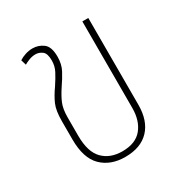

<svg xmlns="http://www.w3.org/2000/svg" viewBox="-132 -620 687 727"><g transform="rotate(-30 211.5 -257.0)"><path d="M210 9Q146 9 107.5 -29Q69 -67 69 -149V-228Q69 -275 80.5 -301Q92 -327 112 -355Q130 -382 140.5 -402.5Q151 -423 151 -447Q151 -478 137.5 -488Q124 -498 109 -498Q94 -498 80 -492.5Q66 -487 58 -482L51 -505Q63 -513 78.5 -518Q94 -523 110 -523Q136 -523 156.5 -507.5Q177 -492 177 -449Q177 -416 164 -391.5Q151 -367 133 -341Q115 -314 105 -290.5Q95 -267 95 -229V-150Q95 -79 126.5 -47Q158 -15 211 -15Q269 -15 297 -49Q325 -83 325 -139V-517H351V-138Q351 -68 314.5 -29.5Q278 9 210 9Z"/></g></svg>

Font: Noto Sans Thai UI Cond Thin
Style: Regular
Weight: 100
Width: 3
Designer: Monotype Design Team
Foundry: Monotype Imaging Inc.
Version: Version 2.000